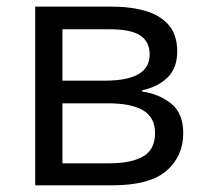

<svg xmlns="http://www.w3.org/2000/svg" viewBox="-20 -555 614 575"><path d="M510.7 -400.9Q510.7 -350.6 481.4 -322.5Q452.1 -294.4 405.8 -284.7V-280.8Q456.1 -273.9 492.4 -244.9Q528.8 -215.8 528.8 -156.2Q528.8 -87.4 478.8 -43.7Q428.7 0 315.9 0H85.4V-535.2H314Q371.6 -535.2 415.8 -522.2Q460 -509.3 485.4 -480Q510.7 -450.7 510.7 -400.9ZM428.2 -391.6Q428.2 -429.7 400.4 -448.5Q372.6 -467.3 309.1 -467.3H167V-313.5H294.9Q428.2 -313.5 428.2 -391.6ZM444.3 -156.2Q444.3 -203.6 408.4 -224.6Q372.6 -245.6 304.2 -245.6H167V-65.9H306.2Q373.5 -65.9 408.9 -86.7Q444.3 -107.4 444.3 -156.2Z"/></svg>

Font: Open Sans
Style: Regular
Weight: 400
Designer: Monotype Design Team
Foundry: Monotype Imaging Inc.
Version: Version 3.000; ttfautohint (v1.8.4)